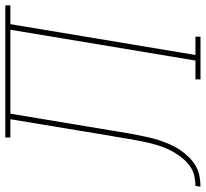

<svg xmlns="http://www.w3.org/2000/svg" viewBox="-102 -729 775 723"><g transform="rotate(-90 285.5 -367.5)"><path d="M-56 0 -53 -19Q-35 -19 -16.5 -23Q2 -27 18 -37.5Q34 -48 47 -63Q60 -78 70 -94Q80 -110 87.5 -127.5Q95 -145 100.5 -163Q106 -181 110 -199Q114 -217 117.5 -235Q121 -253 124 -271Q127 -289 130 -307Q131 -314 132 -321Q133 -328 135 -335L198 -716H129V-735H627V-716H556L440 -19H509V0H348V-19H419L535 -716H219L155 -332Q154 -327 153.5 -322.5Q153 -318 152 -314Q149 -294 145.5 -274Q142 -254 138 -234Q134 -214 129.5 -194Q125 -174 118.5 -154.5Q112 -135 103.5 -115.5Q95 -96 83.5 -78.5Q72 -61 56.5 -45Q41 -29 23 -18.5Q5 -8 -15.5 -4Q-36 0 -56 0Z"/></g></svg>

Font: Iosevka Etoile Thin Oblique
Style: Regular
Weight: 100
Italic angle: -9°
Designer: Belleve Invis
Foundry: Belleve Invis
Version: Version 15.5.2; ttfautohint (v1.8.4)